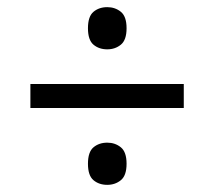

<svg xmlns="http://www.w3.org/2000/svg" viewBox="-20 -626 599 537"><path d="M280 -488Q257 -488 241.5 -501Q226 -514 226 -547Q226 -580 241.5 -593Q257 -606 280 -606Q302 -606 318 -593Q334 -580 334 -547Q334 -514 318 -501Q302 -488 280 -488ZM65 -324V-391H494V-324ZM280 -109Q257 -109 241.5 -122Q226 -135 226 -168Q226 -201 241.5 -214Q257 -227 280 -227Q302 -227 318 -214Q334 -201 334 -168Q334 -135 318 -122Q302 -109 280 -109Z"/></svg>

Font: Noto Serif NP Hmong SemiBold
Style: Regular
Weight: 600
Designer: Dalton Maag Ltd
Foundry: Dalton Maag Ltd
Version: Version 1.001; ttfautohint (v1.8.4.7-5d5b)